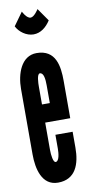

<svg xmlns="http://www.w3.org/2000/svg" viewBox="-87 -778 396 823"><g transform="rotate(-10 111.5 -366.5)"><path d="M139 -740C139 -740 120 -709 104 -709C86 -709 71 -741 71 -741L30 -684C43 -658 73 -636 104 -636C135 -636 160 -656 178 -684ZM121 -196V-136C121 -117 118 -81 102 -81C91 -81 87 -114 87 -136V-255H196V-418C196 -481 186 -555 102 -555C35 -555 10 -480 10 -415V-130C10 -67 27 8 97 8C174 8 196 -56 196 -127V-196ZM87 -411C87 -427 88 -467 101 -467C118 -467 121 -438 121 -411V-334H87Z"/></g></svg>

Font: League Gothic Condensed
Style: Regular
Weight: 400
Width: 3
Designer: Tyler Finck
Foundry: The League of Moveable Type
Version: Version 1.001;PS 001.001;hotconv 1.0.56;makeotf.lib2.0.21325